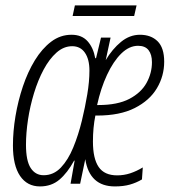

<svg xmlns="http://www.w3.org/2000/svg" viewBox="-20 -666 621 696"><path d="M125 9.8Q78.6 9.8 52.7 -28.3Q26.9 -66.4 26.9 -138.7Q26.9 -189.5 36.1 -244.9Q45.4 -300.3 63 -352.8Q80.6 -405.3 106.4 -447.5Q132.3 -489.7 165.5 -514.9Q198.7 -540 239.3 -540Q276.4 -540 297.4 -516.6Q318.4 -493.2 325.2 -455.1H328.1L346.2 -529.8H380.9L363.3 -448.2Q387.2 -488.3 418.7 -514.2Q450.2 -540 487.3 -540Q527.3 -540 551.3 -516.4Q575.2 -492.7 575.2 -442.4Q575.2 -390.6 548.8 -346.2Q522.5 -301.8 468.5 -274.4Q414.6 -247.1 332 -247.1H325.7Q316.9 -203.6 316.9 -152.8Q316.9 -91.3 337.6 -60.8Q358.4 -30.3 404.8 -30.3Q429.2 -30.3 452.1 -37.8Q475.1 -45.4 497.6 -59.1L494.6 -15.6Q474.1 -3.4 450.7 3.2Q427.2 9.8 396.5 9.8Q304.7 9.8 289.1 -88.9L270.5 0H235.8L250.5 -83.5H248.5Q224.6 -39.6 195.6 -14.9Q166.5 9.8 125 9.8ZM332 -285.2H336.4Q406.2 -285.2 449 -307.6Q491.7 -330.1 511.2 -365.5Q530.8 -400.9 530.8 -440.4Q530.8 -468.3 518.6 -484.1Q506.3 -500 480.5 -500Q448.2 -500 419.4 -471.7Q390.6 -443.4 367.9 -394.5Q345.2 -345.7 332 -285.2ZM138.2 -30.8Q174.3 -30.8 200.7 -58.6Q227.1 -86.4 245.6 -131.6Q264.2 -176.8 276.9 -229Q288.6 -277.3 296.4 -324Q304.2 -370.6 304.2 -410.2Q304.2 -451.2 287.8 -474.9Q271.5 -498.5 241.7 -498.5Q210.9 -498.5 184.8 -475.3Q158.7 -452.1 138.2 -413.8Q117.7 -375.5 103.3 -328.4Q88.9 -281.2 81.5 -232.4Q74.2 -183.6 74.2 -141.1Q74.2 -83 91.3 -56.9Q108.4 -30.8 138.2 -30.8ZM243.2 -607.9 251.5 -646.5H475.1L466.3 -607.9Z"/></svg>

Font: Open Sans Condensed Light
Style: Italic
Weight: 300
Width: 3
Italic angle: -12°
Designer: Monotype Design Team
Foundry: Monotype Imaging Inc.
Version: Version 3.000; ttfautohint (v1.8.4)